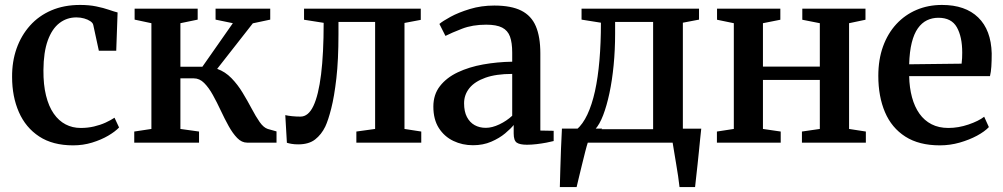

<svg xmlns="http://www.w3.org/2000/svg" viewBox="-20 -578 4066 778"><path d="M276.5 11Q193.5 11 138.8 -25Q84 -61 56.5 -123.8Q29 -186.5 29 -266Q28.5 -328.5 47.2 -381.5Q66 -434.5 101.5 -474.2Q137 -514 188.2 -536Q239.5 -558 304.5 -558Q341 -558 370.2 -552Q399.5 -546 421 -538.5Q442.5 -531 456.5 -527.5L451 -372.5H380.5L358 -476.5Q356.5 -485 346.2 -492Q336 -499 321.2 -503.2Q306.5 -507.5 289.5 -507.5Q250.5 -507.5 220.5 -484.2Q190.5 -461 173.5 -413.8Q156.5 -366.5 156 -294Q155.5 -235 166.5 -190.8Q177.5 -146.5 197.8 -117.5Q218 -88.5 245.8 -74Q273.5 -59.5 307 -59.5Q335.5 -59.5 361 -65.5Q386.5 -71.5 407.8 -81.2Q429 -91 444 -101L462.5 -61.5Q447 -45 418.5 -28.2Q390 -11.5 353.2 -0.2Q316.5 11 276.5 11Z M524 0V-45L593.5 -55.5V-484L525.5 -498.5V-543H781V-498.5L711 -484V-307.5H800L923.5 -484L853.5 -498.5V-543H1075V-498.5L1004.5 -483.5L860 -299Q892.5 -287.5 918 -261.2Q943.5 -235 963.2 -202.2Q983 -169.5 999.8 -137.8Q1016.5 -106 1032.2 -83.5Q1048 -61 1065 -55.5L1100.5 -45.5V0H981.5Q959.5 0 941.2 -18.8Q923 -37.5 906.5 -67.2Q890 -97 874.5 -130.2Q859 -163.5 842.5 -193.2Q826 -223 807.2 -241.8Q788.5 -260.5 765.5 -260.5H711V-55.5L786.5 -45V0Z M1188.5 7Q1173.5 7 1161.8 5Q1150 3 1142.5 0.5L1136 -111.5Q1146.5 -109 1163.5 -107.2Q1180.5 -105.5 1197.5 -105.5Q1229.5 -105.5 1250 -148.8Q1270.5 -192 1281 -276.5Q1291.5 -361 1291.5 -485.5L1212 -498V-543H1685V-497.5L1619 -485V-55.5L1687 -45V0H1424V-45L1500 -55.5V-489H1351.5V-439.5Q1351.5 -335 1343 -260.8Q1334.5 -186.5 1322.2 -138.5Q1310 -90.5 1298 -65Q1282.5 -33 1257 -13Q1231.5 7 1188.5 7Z M1896.5 10.5Q1853.5 10.5 1817 -7Q1780.5 -24.5 1758.2 -59.2Q1736 -94 1736 -146Q1736 -195 1762.8 -229.2Q1789.5 -263.5 1835 -285Q1880.5 -306.5 1937.5 -316.8Q1994.5 -327 2055.5 -328V-365Q2055.5 -405 2046.5 -429.8Q2037.5 -454.5 2014.8 -466.2Q1992 -478 1950 -478Q1894.5 -478 1852 -461.5Q1809.5 -445 1785 -432.5L1760.5 -481Q1773 -492 1805.5 -509.8Q1838 -527.5 1884 -541.5Q1930 -555.5 1983 -555.5Q2051.5 -555.5 2092.2 -535Q2133 -514.5 2151.2 -471.8Q2169.5 -429 2169.5 -362V-49L2223.5 -48V-6.5Q2212.5 -3.5 2194 0Q2175.5 3.5 2154.8 6Q2134 8.5 2115.5 8.5Q2086.5 8.5 2074 0Q2061.5 -8.5 2061.5 -37.5V-71.5Q2050 -57 2026.8 -37.5Q2003.5 -18 1970.5 -3.8Q1937.5 10.5 1896.5 10.5ZM1948.5 -60Q1974 -60 2003.5 -74Q2033 -88 2055.5 -109V-278.5Q1990 -278.5 1946.8 -263Q1903.5 -247.5 1882 -220.8Q1860.5 -194 1860.5 -159.5Q1860.5 -126 1872 -104Q1883.5 -82 1903.2 -71Q1923 -60 1948.5 -60Z M2298 0V-52L2316.5 -53Q2341.5 -74.5 2360 -113.8Q2378.5 -153 2390.8 -208.2Q2403 -263.5 2409 -333.5Q2415 -403.5 2415 -486L2336.5 -498.5V-543H2812.5V-498.5L2747 -486V0ZM2392 -54.5H2626.5V-489H2472.5V-442.5Q2472.5 -375.5 2466.5 -313.8Q2460.5 -252 2449.5 -200.5Q2438.5 -149 2424 -111.2Q2409.5 -73.5 2392 -54.5ZM2248.5 180Q2249.5 146.5 2250.5 107Q2251.5 67.5 2253.2 25.5Q2255 -16.5 2257 -57H2420L2363 -4Q2358 10.5 2351.5 36.2Q2345 62 2338 90.5Q2331 119 2325.2 143.2Q2319.5 167.5 2316.5 180ZM2733.5 180Q2731.5 160.5 2727.8 136Q2724 111.5 2719.8 86Q2715.5 60.5 2711.8 37.8Q2708 15 2705.5 -0.5L2667 -56.5H2821.5Q2819.5 -38 2817 -14Q2814.5 10 2812 36.5Q2809.5 63 2806.5 89.2Q2803.5 115.5 2801 139Q2798.5 162.5 2796.5 180Z M2885 0V-45L2953.5 -55.5V-484L2885.5 -498V-543H3142V-498L3071.5 -484V-308H3302V-484L3231 -498V-543H3487V-498L3420.5 -484V-55.5L3488.5 -45V0H3229.5V-45L3302 -55.5V-254H3071.5V-55.5L3143.5 -45V0Z M3788.5 11Q3704 11 3648.5 -24.5Q3593 -60 3566 -123.5Q3539 -187 3539 -270.5Q3539 -337 3558.2 -390Q3577.5 -443 3612.2 -480.5Q3647 -518 3694 -538Q3741 -558 3797 -558Q3891.5 -558 3943.8 -507.2Q3996 -456.5 3998.5 -361.5Q3998.5 -330.5 3997 -308.2Q3995.5 -286 3991.5 -269.5H3664Q3665 -222.5 3675.5 -183.8Q3686 -145 3705.8 -117.2Q3725.5 -89.5 3754.8 -74.5Q3784 -59.5 3823 -59.5Q3863.5 -59.5 3904.5 -73.5Q3945.5 -87.5 3968 -105L3987 -63Q3970 -45 3939 -28.2Q3908 -11.5 3868.8 -0.2Q3829.5 11 3788.5 11ZM3664 -317.5 3876.5 -320Q3878 -330.5 3878.5 -342.5Q3879 -354.5 3879 -365Q3879 -429 3857.2 -467.5Q3835.5 -506 3782.5 -506Q3757.5 -506 3736.2 -495.8Q3715 -485.5 3699.2 -463.2Q3683.5 -441 3674.5 -405Q3665.5 -369 3664 -317.5Z"/></svg>

Font: Merriweather 48pt SemiBold
Style: Regular
Weight: 600
Version: Version 2.100